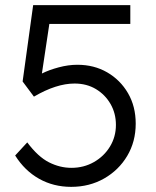

<svg xmlns="http://www.w3.org/2000/svg" viewBox="-20 -720 608 747"><path d="M257 7Q188 7 132 -24.5Q76 -56 39 -115L86 -166Q128 -110 170.5 -88.5Q213 -67 258 -67Q306 -67 345.5 -89.5Q385 -112 408 -150Q431 -188 431 -234Q431 -279 410 -315.5Q389 -352 353 -373.5Q317 -395 270 -395Q199 -395 112 -344L68 -403L109 -700H487V-627H172L143 -434Q171 -448 208.5 -458Q246 -468 281 -468Q346 -468 397 -438.5Q448 -409 478 -357.5Q508 -306 508 -239Q508 -169 475 -113.5Q442 -58 385 -25.5Q328 7 257 7Z"/></svg>

Font: Lexend Light
Style: Regular
Weight: 300
Designer: Bonnie Shaver-Troup, Thomas Jockin
Foundry: Lexend
Version: Version 1.007; ttfautohint (v1.8.3)